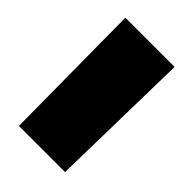

<svg xmlns="http://www.w3.org/2000/svg" viewBox="-99 -724 306 306"><g transform="rotate(45 54.5 -571.0)"><path d="M1 -450 -1 -692H110L105 -450Z"/></g></svg>

Font: TypoPRO Titillium Maps
Style: 800 wt
Weight: 800
Designer: Campivisivi
Foundry: Accademia di Belle Arti di Urbino and students of MA course of Visual design
Version: Version 001.001